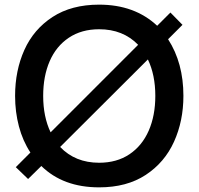

<svg xmlns="http://www.w3.org/2000/svg" viewBox="-20 -795 855 827"><path d="M704 -626Q770 -524 770 -382Q770 -274 729.5 -184.5Q689 -95 607.5 -41.5Q526 12 407 12Q252 12 158 -80L101 -24L48 -75L111 -138Q78 -188 61.5 -250.5Q45 -313 45 -382Q45 -491 85 -580Q125 -669 206.5 -722Q288 -775 407 -775Q560 -775 657 -684L714 -741L766 -688ZM198 -225 575 -602Q510 -669 407 -669Q331 -669 276.5 -632.5Q222 -596 194 -531.5Q166 -467 166 -382Q166 -292 198 -225ZM649 -382Q649 -472 617 -539L239 -162Q304 -94 407 -94Q483 -94 537.5 -130.5Q592 -167 620.5 -232Q649 -297 649 -382Z"/></svg>

Font: Open Sauce One Medium
Style: Regular
Weight: 500
Designer: Alfredo Marco Pradil
Foundry: Creative Sauce Fz LLC
Version: Version 1.477